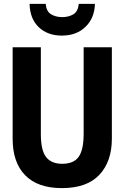

<svg xmlns="http://www.w3.org/2000/svg" viewBox="-20 -957 640 987"><path d="M468 -937H385Q381 -897 356.5 -883Q332 -869 300 -869Q266 -869 242 -884Q218 -899 215 -937H132Q134 -860 179.5 -817Q225 -774 298 -774Q373 -774 419.5 -819Q466 -864 468 -937ZM555 -244V-714H410V-269Q410 -187 384.5 -151Q359 -115 300 -115Q244 -115 217 -149.5Q190 -184 190 -268V-714H45V-243Q45 -122 109.5 -56Q174 10 298 10Q427 10 491 -58.5Q555 -127 555 -244Z"/></svg>

Font: Noto Sans Mono UI
Style: Bold
Weight: 700
Designer: Monotype Design team
Foundry: Monotype Imaging Inc.
Version: 1.000